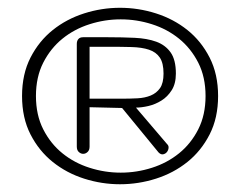

<svg xmlns="http://www.w3.org/2000/svg" viewBox="-20 -518 617 493"><path d="M431.6 -329.1Q431.6 -303.2 420.9 -286.4Q410.2 -269.5 394.5 -259.8Q378.9 -250 361.1 -245.8Q343.3 -241.7 329.1 -241.7L408.7 -148.4Q413.6 -144 412.8 -137.9Q412.1 -131.8 408.4 -127.4Q404.8 -123 398.9 -121.8Q393.1 -120.6 387.2 -126.5L293.5 -240.7L210 -242.7V-141.6Q210 -132.3 204.8 -127.7Q199.7 -123 193.6 -123Q187.5 -123 182.4 -127.7Q177.2 -132.3 177.2 -141.6V-405.3Q177.2 -413.1 181.2 -417.7Q185.1 -422.4 193.4 -422.4H257.3Q293.9 -422.4 325.9 -420.9Q357.9 -419.4 381.3 -410.9Q404.8 -402.3 418.2 -383.3Q431.6 -364.3 431.6 -329.1ZM399.9 -329.1Q399.9 -356 390.4 -370.1Q380.9 -384.3 362.5 -390.4Q344.2 -396.5 317.6 -397.2Q291 -397.9 257.3 -397.9H210V-264.6H293.5Q314 -264.6 333 -265.6Q352.1 -266.6 366.9 -272.7Q381.8 -278.8 390.9 -291.7Q399.9 -304.7 399.9 -329.1ZM507.8 -271.5Q507.8 -320.3 489 -357.2Q470.2 -394 439.7 -418.7Q409.2 -443.4 370.1 -455.8Q331.1 -468.3 290 -468.3Q249 -468.3 210 -455.8Q170.9 -443.4 140.4 -418.7Q109.9 -394 91.1 -357.2Q72.3 -320.3 72.3 -271.5Q72.3 -222.7 91.1 -185.8Q109.9 -148.9 140.4 -124.3Q170.9 -99.6 210 -87.2Q249 -74.7 290 -74.7Q331.1 -74.7 370.1 -87.2Q409.2 -99.6 439.7 -124.3Q470.2 -148.9 489 -185.8Q507.8 -222.7 507.8 -271.5ZM540 -271.5Q540 -215.3 518.3 -172.9Q496.6 -130.4 461.2 -102.1Q425.8 -73.7 380.6 -59.3Q335.4 -44.9 288.1 -44.9Q241.2 -44.9 196 -59.3Q150.9 -73.7 115.5 -102.1Q80.1 -130.4 58.3 -172.9Q36.6 -215.3 36.6 -271.5Q36.6 -327.6 58.3 -370.1Q80.1 -412.6 115.5 -440.9Q150.9 -469.2 196 -483.6Q241.2 -498 288.1 -498Q335.4 -498 380.6 -483.6Q425.8 -469.2 461.2 -440.9Q496.6 -412.6 518.3 -370.1Q540 -327.6 540 -271.5Z"/></svg>

Font: Gruppo
Style: Regular
Weight: 400
Foundry: Vernon Adams
Version: Version 1.000